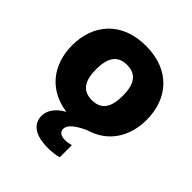

<svg xmlns="http://www.w3.org/2000/svg" viewBox="-203 -664 1008 1008"><g transform="rotate(45 301.0 -160.0)"><path d="M301 -129C229 -129 202 -178 202 -260C202 -342 229 -391 301 -391C373 -391 400 -342 400 -260C400 -178 373 -129 301 -129ZM24 -260C24 -121 102 -12 250 9C197 37 172 79 172 114C172 185 234 212 315 212C338 212 371 209 394 202V112C380 116 365 119 351 119C323 119 301 109 301 85C301 60 321 34 394 0C515 -34 578 -135 578 -260C578 -414 482 -532 301 -532C120 -532 24 -414 24 -260Z"/></g></svg>

Font: Aspekta 850
Style: Regular
Weight: 850
Designer: Ivo Dolenc
Version: Version 2.000